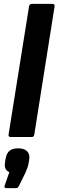

<svg xmlns="http://www.w3.org/2000/svg" viewBox="-20 -703 300 985"><path d="M35 0Q22 0 24 -13L129 -670Q131 -683 142 -683H248Q262 -683 260 -670L156 -13Q154 0 143 0ZM13 262Q-1 262 4 249L28 180Q-1 169 6 129L9 110Q14 82 29.5 70Q45 58 74 58Q103 58 118.5 72.5Q134 87 130 114L127 133Q125 147 120.5 158Q116 169 110 184L78 249Q73 262 62 262Z"/></svg>

Font: Sofia Sans Semi Condensed ExtraBold
Style: Italic
Weight: 800
Italic angle: -9°
Version: Version 4.100